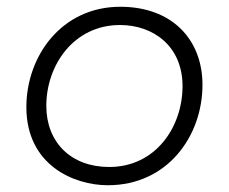

<svg xmlns="http://www.w3.org/2000/svg" viewBox="-20 -544 677 568"><path d="M299 4C476 4 579 -142 579 -293C579 -428 488 -524 336 -524C162 -524 58 -378 58 -227C58 -56 198 4 299 4ZM303 -50C190 -50 117 -123 117 -231C117 -351 198 -470 335 -470C432 -470 520 -409 520 -289C520 -169 441 -50 303 -50Z"/></svg>

Font: Fixel Display Light
Style: Italic
Weight: 300
Italic angle: -10°
Designer: AlfaBravo + MacPaw
Foundry: Kyrylo Tkachov, Marchela Mozhyna, Serhii Makarenko, Maria Weinstein, Zakhar Kryvoshyya
Version: Version 1.210;Glyphs 3.2 (3217)